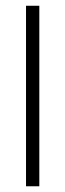

<svg xmlns="http://www.w3.org/2000/svg" viewBox="-20 -650 228 670"><path d="M117.2 0H70.8V-629.9H117.2Z"/></svg>

Font: Open Sans Hebrew Condensed Light
Style: Regular
Weight: 300
Width: 3
Foundry: Ascender Corporation, Yanek Iontef
Version: Version 2.001;PS 002.001;hotconv 1.0.70;makeotf.lib2.5.58329